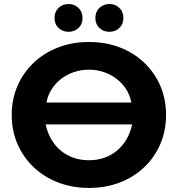

<svg xmlns="http://www.w3.org/2000/svg" viewBox="-20 -920 882 952"><path d="M421 11.8Q338.4 11.8 268.3 -15.2Q198.3 -42.2 146.8 -91.1Q95.3 -140 66.7 -206.1Q38.1 -272.2 38.1 -350Q38.1 -428.2 66.7 -494.1Q95.3 -560 146.8 -608.9Q198.3 -657.8 268.3 -684.8Q338.4 -711.8 421 -711.8Q504 -711.8 573.6 -685.1Q643.2 -658.4 694.7 -609.5Q746.2 -560.6 774.8 -494.7Q803.3 -428.8 803.3 -350Q803.3 -271.6 774.8 -205.5Q746.2 -139.4 694.7 -90.5Q643.2 -41.6 573.6 -14.9Q504 11.8 421 11.8ZM421 -125.5Q461.7 -125.5 496.8 -137.6Q531.8 -149.8 559.9 -173Q587.9 -196.3 607.2 -229.3Q626.4 -262.4 635.2 -303.3H206.6Q215 -262.4 234.3 -229.3Q253.5 -196.3 281.5 -173Q309.6 -149.8 345 -137.6Q380.3 -125.5 421 -125.5ZM210.2 -411.5H631.2Q624.8 -447.2 605.8 -477.1Q586.7 -506.9 558.7 -528.6Q530.6 -550.2 495.6 -562.4Q460.5 -574.5 421 -574.5Q381.5 -574.5 346.2 -562.4Q310.8 -550.2 282.7 -528.6Q254.7 -506.9 235.9 -477.1Q217 -447.2 210.2 -411.5ZM522.4 -762.3Q493.4 -762.3 473.1 -781.1Q452.9 -800 452.9 -831Q452.9 -861.9 473.1 -881Q493.4 -900.1 522.4 -900.1Q551.3 -900.1 571.6 -881Q591.8 -861.9 591.8 -831Q591.8 -800 571.6 -781.1Q551.3 -762.3 522.4 -762.3ZM319.7 -762.3Q290.7 -762.3 270.5 -781.1Q250.2 -800 250.2 -831Q250.2 -861.9 270.5 -881Q290.7 -900.1 319.7 -900.1Q348.6 -900.1 368.9 -881Q389.2 -861.9 389.2 -831Q389.2 -800 368.9 -781.1Q348.6 -762.3 319.7 -762.3Z"/></svg>

Font: Montserrat Thin
Style: Regular
Weight: 100
Designer: Julieta Ulanovsky
Foundry: Julieta Ulanovsky
Version: Version 9.000